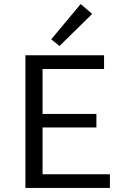

<svg xmlns="http://www.w3.org/2000/svg" viewBox="-20 -932 622 952"><path d="M437 -863 275 -704 234 -737 380 -912ZM191 -68H525V0H106V-658H496V-590H191V-367H458V-300H191Z"/></svg>

Font: EauTestText Medium
Style: Regular
Weight: 500
Designer: Christian Thalmann (Catharsis Fonts)
Version: Version 0.001;PS 000.001;hotconv 1.0.88;makeotf.lib2.5.64775